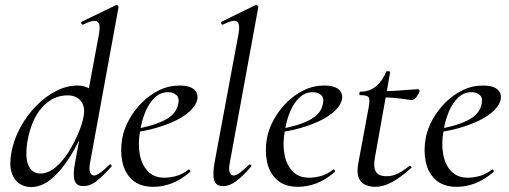

<svg xmlns="http://www.w3.org/2000/svg" viewBox="-20 -746 2064 779"><path d="M106 13Q81 13 59.5 -0.5Q38 -14 27.5 -44.5Q17 -75 26 -126Q36 -181 63 -230Q90 -279 128 -317.5Q166 -356 209 -377.5Q252 -399 295 -399Q324 -399 348.5 -383.5Q373 -368 376 -332L332 -246Q302 -171 265.5 -112.5Q229 -54 189 -20.5Q149 13 106 13ZM144 -42Q175 -42 204.5 -66.5Q234 -91 257.5 -128.5Q281 -166 297.5 -205Q314 -244 319 -273Q327 -315 307 -337.5Q287 -360 253 -359Q195 -359 151 -310.5Q107 -262 91 -171Q81 -105 96 -73.5Q111 -42 144 -42ZM318 9Q290 9 282.5 -14Q275 -37 285 -89L382 -610Q389 -649 375 -658.5Q361 -668 316 -646Q312 -645 310 -651Q308 -657 312 -658L450 -725Q454 -727 458 -723Q462 -719 461 -717L346 -89Q340 -59 345.5 -46.5Q351 -34 361 -34Q372 -34 388 -46Q404 -58 423 -77Q427 -81 431 -77Q435 -73 431 -69Q398 -32 372 -11.5Q346 9 318 9Z M603 12Q548 12 517 -16Q486 -44 476.5 -89Q467 -134 476 -185Q483 -223 504 -261Q525 -299 556 -330Q587 -361 626 -380Q665 -399 709 -399Q747 -399 765.5 -384.5Q784 -370 781 -345Q777 -321 753.5 -298Q730 -275 693 -257Q656 -239 610 -226Q564 -213 516 -208L518 -221Q593 -232 644 -256.5Q695 -281 703 -324Q709 -349 695.5 -360.5Q682 -372 662 -372Q632 -372 609 -351Q586 -330 571 -295Q556 -260 549 -218Q539 -164 547 -120.5Q555 -77 580 -51Q605 -25 647 -25Q670 -25 695.5 -32Q721 -39 745 -58Q747 -60 750.5 -56Q754 -52 752 -49Q714 -16 676.5 -2Q639 12 603 12Z M885 9Q856 9 849 -14Q842 -37 851 -89L948 -610Q955 -649 941.5 -658.5Q928 -668 884 -646Q880 -645 877.5 -651Q875 -657 879 -658L1016 -725Q1021 -727 1025 -723Q1029 -719 1028 -717L913 -89Q907 -59 912 -46.5Q917 -34 928 -34Q939 -34 954.5 -46Q970 -58 990 -77Q994 -81 998 -77Q1002 -73 998 -69Q966 -32 939 -11.5Q912 9 885 9Z M1190 12Q1135 12 1104 -16Q1073 -44 1063.5 -89Q1054 -134 1063 -185Q1070 -223 1091 -261Q1112 -299 1143 -330Q1174 -361 1213 -380Q1252 -399 1296 -399Q1334 -399 1352.5 -384.5Q1371 -370 1368 -345Q1364 -321 1340.5 -298Q1317 -275 1280 -257Q1243 -239 1197 -226Q1151 -213 1103 -208L1105 -221Q1180 -232 1231 -256.5Q1282 -281 1290 -324Q1296 -349 1282.5 -360.5Q1269 -372 1249 -372Q1219 -372 1196 -351Q1173 -330 1158 -295Q1143 -260 1136 -218Q1126 -164 1134 -120.5Q1142 -77 1167 -51Q1192 -25 1234 -25Q1257 -25 1282.5 -32Q1308 -39 1332 -58Q1334 -60 1337.5 -56Q1341 -52 1339 -49Q1301 -16 1263.5 -2Q1226 12 1190 12Z M1503 12Q1482 12 1463.5 4.5Q1445 -3 1436 -23Q1427 -43 1433 -80L1475 -306Q1482 -342 1476 -351Q1470 -360 1441 -360Q1437 -360 1438 -367Q1439 -374 1442 -374Q1481 -374 1507.5 -397.5Q1534 -421 1546 -454Q1547 -458 1555.5 -457Q1564 -456 1563 -453L1501 -106Q1494 -67 1505.5 -49Q1517 -31 1548 -31Q1574 -31 1596.5 -43Q1619 -55 1641 -73Q1643 -75 1647 -71Q1651 -67 1649 -65Q1603 -24 1568.5 -6Q1534 12 1503 12ZM1649 -340Q1647 -340 1627.5 -343Q1608 -346 1581.5 -348.5Q1555 -351 1530 -351L1532 -376Q1560 -376 1589.5 -378Q1619 -380 1642.5 -382Q1666 -384 1675 -384Q1679 -384 1681 -381Q1683 -378 1682 -374Q1680 -366 1670 -353Q1660 -340 1649 -340Z M1834 12Q1779 12 1748 -16Q1717 -44 1707.5 -89Q1698 -134 1707 -185Q1714 -223 1735 -261Q1756 -299 1787 -330Q1818 -361 1857 -380Q1896 -399 1940 -399Q1978 -399 1996.5 -384.5Q2015 -370 2012 -345Q2008 -321 1984.5 -298Q1961 -275 1924 -257Q1887 -239 1841 -226Q1795 -213 1747 -208L1749 -221Q1824 -232 1875 -256.5Q1926 -281 1934 -324Q1940 -349 1926.5 -360.5Q1913 -372 1893 -372Q1863 -372 1840 -351Q1817 -330 1802 -295Q1787 -260 1780 -218Q1770 -164 1778 -120.5Q1786 -77 1811 -51Q1836 -25 1878 -25Q1901 -25 1926.5 -32Q1952 -39 1976 -58Q1978 -60 1981.5 -56Q1985 -52 1983 -49Q1945 -16 1907.5 -2Q1870 12 1834 12Z"/></svg>

Font: Cormorant Garamond Light Medium
Style: Italic
Weight: 500
Italic angle: -10°
Version: Version 4.001